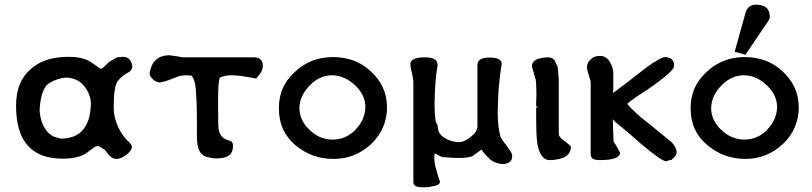

<svg xmlns="http://www.w3.org/2000/svg" viewBox="-20 -681 3485 824"><path d="M468 -1Q459 -4 451 -12Q443 -20 434 -33Q431 -38 423 -42.5Q415 -47 401 -55L400 -53L394 -54Q388 -52 352 -25Q317 0 249 0Q50 0 49 -223Q49 -226 49 -229Q49 -328 109 -382Q167 -436 268 -437Q273 -437 277 -437Q343 -437 378 -409Q393 -399 403 -392Q412 -385 413 -385Q413 -385 425 -392L423 -391L448 -415L478 -433Q486 -437 508 -437Q542 -437 548 -396Q548 -383 536 -373Q506 -359 485 -333Q477 -322 472.5 -294.5Q468 -267 468 -223Q468 -221 468 -219Q468 -177 487 -136Q506 -95 538 -67L536 -68Q546 -61 546 -51Q546 -35 523 -17Q499 1 480 1Q475 1 470 0ZM150 -206Q155 -140 192 -107Q195 -105 201 -100.5Q207 -96 213 -94Q221 -92 230 -89Q239 -86 241 -86Q365 -86 370 -233Q370 -235 370 -236Q370 -270 348 -303Q318 -346 265 -348Q256 -348 242.5 -345Q229 -342 209 -334H210Q200 -330 192 -324.5Q184 -319 179 -314Q153 -280 150 -206Z M1069 -435Q1108 -435 1108 -398Q1108 -373 1079 -344Q1043 -351 1017.5 -354.5Q992 -358 975 -358Q949 -358 932 -351Q930 -350 928.5 -350Q927 -350 925 -348Q923 -348 923 -348Q919 -335 917.5 -311.5Q916 -288 916 -256V-211Q916 -134 919 -122Q927 -85 967 -77Q980 -73 980 -56Q980 -29 966 -16.5Q952 -4 924 -2Q916 -1 909 -1Q892 -1 879 -5Q842 -10 831 -45Q825 -63 825 -102V-164Q825 -212 823.5 -245.5Q822 -279 820 -302Q817 -332 807 -349Q803 -356 801 -357H791Q786 -357 782 -358Q771 -358 760.5 -356.5Q750 -355 745 -353L737 -351L743 -352L714 -341Q699 -335 686.5 -331.5Q674 -328 667 -327Q661 -327 656 -329Q651 -331 646 -333Q636 -339 634 -344Q622 -353 622 -367Q634 -442 705 -444Q711 -444 726 -441Q730 -441 732 -440H736Q738 -439 742 -439Q743 -439 743 -439L747 -438Q748 -438 748 -438L762 -435Z M1405 -436Q1408 -436 1411 -436Q1454 -436 1493.5 -422.5Q1533 -409 1568 -378Q1640 -314 1641 -222Q1641 -128 1573 -63Q1540 -32 1499.5 -15.5Q1459 1 1412 1Q1364 1 1324 -13.5Q1284 -28 1249 -57Q1177 -117 1177 -214Q1177 -217 1177 -219Q1177 -310 1244 -371Q1311 -435 1405 -436ZM1265 -219Q1265 -218 1265 -217Q1265 -164 1310 -122Q1352 -82 1408 -82Q1437 -82 1460.5 -92.5Q1484 -103 1505 -123H1504Q1546 -165 1548 -220Q1548 -221 1548 -222Q1548 -272 1505 -314Q1459 -357 1406 -358Q1352 -358 1310 -315Q1289 -294 1277.5 -270Q1266 -246 1265 -219Z M1741 -405Q1741 -433 1797 -435Q1800 -435 1804 -435Q1830 -435 1844 -427.5Q1858 -420 1858 -400Q1847 -341 1845 -243Q1845 -237 1845 -232Q1845 -155 1858 -145Q1858 -106 1887 -90Q1916 -71 1952 -71Q1972 -71 2002 -95Q2029 -117 2029 -139V-403Q2029 -434 2082 -434Q2133 -434 2133 -407Q2133 -404 2132 -401Q2129 -379 2126 -356.5Q2123 -334 2121 -309Q2119 -289 2118 -262Q2117 -235 2116 -200Q2116 -165 2119.5 -138.5Q2123 -112 2128 -94Q2134 -81 2160 -48Q2168 -37 2173 -28.5Q2178 -20 2178 -13Q2178 -11 2178 -9Q2178 18 2143 23Q2102 23 2076 -4L2079 -3Q2068 -9 2046 -39L2008 -11Q1989 -3 1949 -3Q1932 -3 1918 -4Q1904 -5 1893 -6H1881Q1873 -9 1864.5 -13Q1856 -17 1845 -23Q1845 -22 1845 -20L1844 -11Q1844 -9 1844 -7Q1844 -4 1844 0Q1844 7 1845.5 17.5Q1847 28 1851 43L1865 91L1864 87Q1868 94 1868 99Q1868 115 1833 119Q1825 121 1815 122Q1805 123 1795 123Q1754 123 1754 101V-329Q1754 -338 1748 -368Q1744 -382 1742.5 -392Q1741 -402 1741 -405Z M2378 -103Q2383 -89 2400 -78L2414 -67Q2417 -64 2420.5 -61.5Q2424 -59 2430 -53Q2430 -17 2397 -4Q2380 2 2366 4Q2352 6 2341 6Q2340 6 2339 6Q2318 6 2304 -14Q2290 -34 2285 -73Q2283 -90 2282 -115.5Q2281 -141 2281 -173V-220H2298Q2292 -220 2286.5 -222Q2281 -224 2281 -228Q2281 -234 2281 -243.5Q2281 -253 2282 -267Q2282 -274 2282 -284.5Q2282 -295 2281.5 -305.5Q2281 -316 2280.5 -325.5Q2280 -335 2279 -340Q2276 -347 2273.5 -358Q2271 -369 2266 -383L2263 -397Q2263 -417 2287 -428L2309 -433Q2315 -434 2320.5 -434.5Q2326 -435 2331 -435Q2348 -435 2359 -424L2364 -415Q2365 -412 2367.5 -406.5Q2370 -401 2371 -401Q2373 -395 2374.5 -382.5Q2376 -370 2377 -353Q2378 -348 2378 -339V-115Q2378 -106 2379 -101Z M2611 -282Q2620 -288 2636 -300.5Q2652 -313 2675 -330L2751 -389Q2759 -394 2768.5 -401.5Q2778 -409 2788 -415V-414Q2820 -435 2832 -436Q2854 -436 2863.5 -426Q2873 -416 2873 -402Q2873 -398 2872 -394Q2870 -382 2832 -350.5Q2794 -319 2720 -271V-272Q2705 -261 2692 -251.5Q2679 -242 2672 -235Q2683 -221 2707 -198.5Q2731 -176 2769 -147L2862 -71Q2870 -63 2876 -52.5Q2882 -42 2884 -31Q2884 -22 2881.5 -17.5Q2879 -13 2876 -9L2861 6H2854Q2851 7 2847 8.5Q2843 10 2839 11Q2820 11 2733 -62Q2711 -82 2687.5 -102Q2664 -122 2636 -145Q2630 -150 2628 -151.5Q2626 -153 2624 -154.5Q2622 -156 2619.5 -158.5Q2617 -161 2610 -169L2613 -75Q2619 -66 2626 -53.5Q2633 -41 2641 -26Q2641 6 2555 6Q2553 6 2552 6Q2515 6 2515 -18V-327Q2515 -332 2513 -338.5Q2511 -345 2508 -355Q2499 -382 2499 -392Q2499 -415 2520 -430L2518 -429Q2530 -441 2556 -441Q2588 -441 2604 -402Q2610 -391 2612 -369V-300Z M3181 -631Q3192 -660 3223 -661Q3280 -661 3283 -617Q3284 -614 3284 -611Q3284 -603 3280 -595L3179 -446L3133 -459ZM3172 -436Q3175 -436 3178 -436Q3221 -436 3260.5 -422.5Q3300 -409 3335 -378Q3407 -314 3408 -222Q3408 -128 3340 -63Q3307 -32 3266.5 -15.5Q3226 1 3180 1Q3087 1 3017 -57Q2944 -117 2944 -214Q2944 -217 2944 -219Q2944 -309 3011 -371Q3078 -435 3172 -436ZM3032 -219Q3032 -218 3032 -217Q3032 -164 3077 -122Q3120 -82 3175 -82Q3204 -82 3227.5 -92.5Q3251 -103 3272 -123H3271Q3313 -165 3315 -220Q3315 -221 3315 -222Q3315 -272 3272 -314Q3228 -357 3173 -358Q3119 -358 3077 -315Q3056 -294 3044.5 -270Q3033 -246 3032 -219Z"/></svg>

Font: New Athena Unicode
Style: Bold
Weight: 700
Designer: J. Rusten 1997; rev. by R. Hancock 2001, 2002, rev. by D. Mastronarde 2002-2021
Foundry: Society for Classical Studies (formerly American Philological Association)
Version: Version 5.008